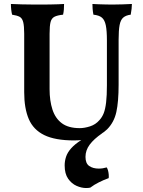

<svg xmlns="http://www.w3.org/2000/svg" viewBox="-20 -699 722 968"><path d="M475 -35 495 -27Q453 2 432 30.5Q411 59 411 92Q411 125 430 138Q449 151 478 151Q488 151 498 149.5Q508 148 518 145Q522 151 524.5 160Q527 169 528 179.5Q529 190 528 199Q503 208 479 220Q455 232 435 247Q430 248 425 248.5Q420 249 414 249Q391 249 366 238Q341 227 323.5 202Q306 177 306 135Q306 113 313 91.5Q320 70 338.5 49Q357 28 390 7Q423 -14 475 -35ZM578 -272Q578 -186 566.5 -134Q555 -82 520 -47Q491 -19 449 -5Q407 9 354 9Q258 9 203 -18Q148 -45 125 -99Q102 -153 102 -234V-529Q102 -568 97 -587.5Q92 -607 79.5 -614Q67 -621 41 -625Q38 -637 36.5 -651Q35 -665 35 -679Q55 -678 89 -677Q123 -676 157 -676Q174 -676 194.5 -676Q215 -676 235.5 -676.5Q256 -677 274 -677.5Q292 -678 303 -679Q303 -664 302 -651Q301 -638 298 -625Q269 -622 254.5 -614.5Q240 -607 235 -588Q230 -569 230 -529V-249Q230 -191 244.5 -146.5Q259 -102 292 -77.5Q325 -53 382 -53Q406 -53 434 -62Q462 -71 481 -93Q495 -108 503 -128.5Q511 -149 515 -183Q519 -217 519 -269V-495Q519 -544 513.5 -571Q508 -598 494 -610Q480 -622 451 -625Q448 -641 447 -653.5Q446 -666 446 -679Q459 -678 476.5 -677.5Q494 -677 512.5 -676.5Q531 -676 546 -676Q571 -676 598.5 -677Q626 -678 645 -679Q645 -667 643.5 -654.5Q642 -642 639 -625Q615 -622 601.5 -610.5Q588 -599 583 -572.5Q578 -546 578 -498Z"/></svg>

Font: Vollkorn SemiBold
Style: Regular
Weight: 600
Designer: Friedrich Althausen
Foundry: Friedrich Althausen
Version: Version 5.000